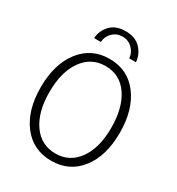

<svg xmlns="http://www.w3.org/2000/svg" viewBox="-220 -1076 1133 1230"><g transform="rotate(30 346.0 -461.0)"><path d="M192.4 -800.8Q196.3 -858.4 235.8 -899.4Q275.4 -940.4 346.7 -940.4Q418.9 -940.4 458.5 -898.4Q498 -856.4 502 -800.8H452.1Q450.2 -839.8 420.4 -870.1Q390.6 -900.4 346.7 -900.4Q303.7 -900.4 273.9 -871.1Q244.1 -841.8 242.2 -800.8ZM53.7 -358.4Q53.7 -528.3 133.3 -631.8Q212.9 -735.4 346.7 -735.4Q481.4 -735.4 560.1 -631.3Q638.7 -527.3 638.7 -357.4Q638.7 -186.5 559.6 -84.5Q480.5 17.6 346.7 17.6Q211.9 17.6 132.8 -85Q53.7 -187.5 53.7 -358.4ZM117.2 -358.4Q117.2 -211.9 178.7 -124Q240.2 -36.1 346.7 -36.1Q451.2 -36.1 513.2 -122.6Q575.2 -209 575.2 -357.4Q575.2 -505.9 514.6 -594.2Q454.1 -682.6 346.7 -682.6Q241.2 -682.6 179.2 -594.7Q117.2 -506.8 117.2 -358.4Z"/></g></svg>

Font: Gothic A1 Light
Style: Regular
Weight: 300
Version: Version 2.50